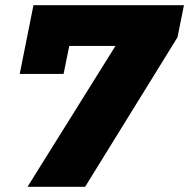

<svg xmlns="http://www.w3.org/2000/svg" viewBox="-20 -720 729 740"><path d="M689 -700 664 -576 308 0H86L425 -543H247L225 -435H56L109 -700Z"/></svg>

Font: Montserrat Alternates ExtraBold
Style: Italic
Weight: 800
Italic angle: -11.3°
Designer: Julieta Ulanovsky
Foundry: Julieta Ulanovsky
Version: Version 7.200